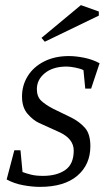

<svg xmlns="http://www.w3.org/2000/svg" viewBox="-20 -721 420 750"><path d="M136 9Q106 9 70.5 2.5Q35 -4 6 -20L36 -134H60L68 -49Q84 -43 102.5 -38.5Q121 -34 148 -34Q202 -34 235 -57Q268 -80 268 -133Q268 -156 253.5 -174.5Q239 -193 207 -207L132 -241Q110 -251 88 -276Q66 -301 66 -344Q66 -388 88.5 -424Q111 -460 152.5 -481Q194 -502 249 -502Q276 -502 308.5 -495.5Q341 -489 369 -474L336 -375H313L306 -447Q294 -453 274 -457Q254 -461 240 -461Q187 -461 155.5 -435.5Q124 -410 124 -373Q124 -344 140.5 -328Q157 -312 188 -296L258 -262Q290 -246 311.5 -222Q333 -198 333 -150Q333 -78 282 -34.5Q231 9 136 9ZM155 -558 142 -573 296 -701 366 -676V-660Z"/></svg>

Font: Manuale Light
Style: Italic
Weight: 300
Italic angle: -11°
Version: Version 1.002